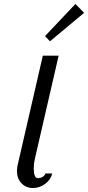

<svg xmlns="http://www.w3.org/2000/svg" viewBox="-20 -942 446 972"><path d="M65.9 0ZM361.8 -921.9 405.8 -877 232.9 -732.9 208 -759.3ZM155.8 -134.8Q150.9 -113.3 150.9 -88.9Q150.9 -40 171.9 -40Q185.5 -40 196.5 -47.1Q207.5 -54.2 210 -64H244.1Q237.8 -33.2 209.2 -11.7Q180.7 9.8 147 9.8Q111.3 9.8 88.6 -14.4Q65.9 -38.6 65.9 -76.2Q65.9 -89.4 68.8 -104L196.8 -660.2H276.9Z"/></svg>

Font: Pfennig
Style: Italic
Weight: 500
Italic angle: -13°
Version: Version 20120410 ; ttfautohint (v0.8)